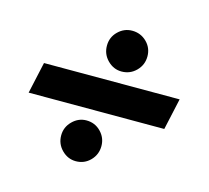

<svg xmlns="http://www.w3.org/2000/svg" viewBox="-80 -596 756 696"><g transform="rotate(15 297.5 -248.0)"><path d="M30 -189 56 -307H565L539 -189ZM259 7Q229 7 206.5 -15.5Q184 -38 184 -70Q184 -101 206.5 -123.5Q229 -146 259 -146Q291 -146 313 -123.5Q335 -101 335 -70Q335 -38 313 -15.5Q291 7 259 7ZM335 -350Q305 -350 282.5 -372.5Q260 -395 260 -427Q260 -459 282.5 -481Q305 -503 335 -503Q367 -503 389.5 -481Q412 -459 412 -427Q412 -395 389.5 -372.5Q367 -350 335 -350Z"/></g></svg>

Font: Atkinson Hyperlegible Next
Style: Bold Italic
Weight: 700
Italic angle: -12°
Designer: Elliott Scott, Megan Eiswerth, Linus Boman, Theodore Petrosky, Letters from Sweden
Foundry: Applied Design Works, Letters from Sweden
Version: Version 2.001